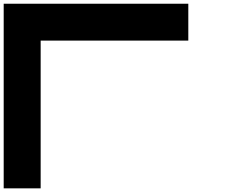

<svg xmlns="http://www.w3.org/2000/svg" viewBox="-20 -820 1240 1040"><path d="M200.2 200.2H0V-799.8H1000V-600.1H200.2Z"/></svg>

Font: QuinqueFive
Style: Regular
Weight: 400
Monospace: yes
Designer: GGBotNet
Foundry: GGBotNet
Version: 1.1